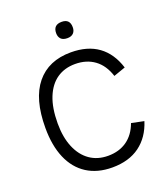

<svg xmlns="http://www.w3.org/2000/svg" viewBox="-161 -1008 980 1129"><g transform="rotate(-20 329.0 -443.5)"><path d="M305 -845Q305 -897 358 -897Q409 -897 409 -845Q409 -822 396 -808.5Q383 -795 358 -795Q331 -795 318 -808.5Q305 -822 305 -845ZM538 -198 616 -182Q587 -90 519 -40Q451 10 347 10Q254 10 188.5 -32Q123 -74 89 -153Q55 -232 55 -343Q55 -524 131 -617Q207 -710 347 -710Q451 -710 518 -661.5Q585 -613 615 -518L541 -492Q518 -564 468 -600.5Q418 -637 347 -637Q281 -637 233 -604Q185 -571 158.5 -505.5Q132 -440 132 -343Q132 -256 158.5 -193Q185 -130 233 -96.5Q281 -63 347 -63Q416 -63 465 -97.5Q514 -132 538 -198Z"/></g></svg>

Font: Haskoy
Style: Regular
Weight: 400
Designer: Ertekin Erdin
Foundry: Ertekin Erdin
Version: Version 1.500